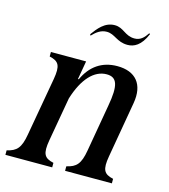

<svg xmlns="http://www.w3.org/2000/svg" viewBox="-124 -780 762 864"><g transform="rotate(15 257.0 -348.0)"><path d="M-19 0H199V-21C154 -31 144 -50 155 -114L191 -319C221 -416 270 -468 328 -468C377 -468 389 -432 371 -333L333 -114C322 -50 304 -31 259 -21V0H477V-21C432 -31 422 -50 433 -114L478 -374C494 -465 450 -516 365 -516C294 -516 242 -480 212 -414H208L223 -500H59V-479C104 -469 114 -450 103 -386L55 -114C44 -50 26 -31 -19 -21ZM209 -623 212 -617C232 -638 252 -653 279 -653C317 -653 333 -620 383 -620C413 -620 445 -635 469 -693L465 -696C449 -672 433 -656 406 -656C361 -656 348 -691 306 -691C259 -691 231 -653 209 -623Z"/></g></svg>

Font: RL Madena Oblique
Style: Regular
Weight: 400
Italic angle: -10°
Designer: I Kadek Wantara Putra
Foundry: Roughlines ID
Version: Version 1.000;Glyphs 3.1.2 (3151)